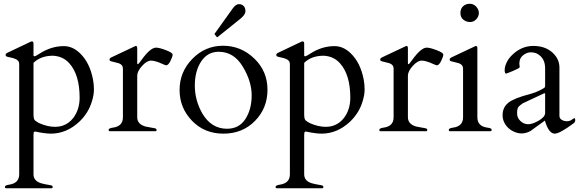

<svg xmlns="http://www.w3.org/2000/svg" viewBox="-20 -697 3088 1020"><path d="M402 -51Q334 13 250 13Q220 13 168 2Q160 2 159 8Q158 14 158 20V229Q158 265 200 277Q219 282 235 284.5Q251 287 255.5 289Q260 291 260 296.5Q260 302 255 303H11Q6 302 6 296Q6 287 29 284Q82 276 82 229V-357Q82 -377 59 -385Q49 -389 38 -391Q27 -393 20.5 -395Q14 -397 12 -398.5Q10 -400 10 -406Q10 -412 18 -416L142 -475Q146 -477 150 -477Q158 -477 158 -465V-403Q158 -398 163.5 -398Q169 -398 190 -412Q252 -452 319 -452Q366 -452 405 -414Q457 -364 474 -275Q479 -250 479 -221.5Q479 -193 469 -161Q451 -98 402 -51ZM262 -401Q196 -401 158 -363V-89Q158 -64 166 -57Q187 -39 232 -28Q320 -8 369 -70Q403 -115 403 -178Q403 -300 348 -361Q315 -398 262 -401Z M863 -350Q857 -351 846 -356Q805 -375 782.5 -375Q760 -375 734.5 -346.5Q709 -318 709 -295V-74Q709 -38 752 -25Q770 -21 786.5 -18.5Q803 -16 807.5 -14Q812 -12 812 -6.5Q812 -1 807 0H562Q557 -1 557 -7Q557 -16 580 -19Q633 -26 633 -74V-333Q633 -353 611 -361Q601 -364 589.5 -366.5Q578 -369 571.5 -371Q565 -373 563.5 -374.5Q562 -376 562 -381.5Q562 -387 569 -391L694 -450Q699 -453 701 -453Q709 -453 709 -441V-362Q709 -356 712 -356Q716 -356 732 -379Q779 -444 809 -444Q826 -444 861.5 -430.5Q897 -417 897 -407Q897 -396 885.5 -373Q874 -350 863 -350Z M1121 -514Q1119 -516 1119 -517Q1119 -518 1121 -519L1217 -653Q1233 -675 1249 -675Q1265 -675 1274.5 -665Q1284 -655 1284 -637.5Q1284 -620 1259 -599L1137 -501Q1135 -499 1134 -499Q1133 -499 1131 -501ZM934 -219Q934 -315 1002 -384.5Q1070 -454 1165 -454Q1260 -454 1330.5 -386.5Q1401 -319 1401 -220.5Q1401 -122 1334.5 -54.5Q1268 13 1167 13Q1066 13 1000 -55.5Q934 -124 934 -219ZM1055 -94Q1103 -13 1186 -13Q1250 -13 1283.5 -64.5Q1317 -116 1317 -190.5Q1317 -265 1269.5 -343.5Q1222 -422 1142 -422Q1083 -422 1049 -371Q1015 -320 1015 -242Q1015 -164 1055 -94Z M1840 -51Q1772 13 1688 13Q1658 13 1606 2Q1598 2 1597 8Q1596 14 1596 20V229Q1596 265 1638 277Q1657 282 1673 284.5Q1689 287 1693.5 289Q1698 291 1698 296.5Q1698 302 1693 303H1449Q1444 302 1444 296Q1444 287 1467 284Q1520 276 1520 229V-357Q1520 -377 1497 -385Q1487 -389 1476 -391Q1465 -393 1458.5 -395Q1452 -397 1450 -398.5Q1448 -400 1448 -406Q1448 -412 1456 -416L1580 -475Q1584 -477 1588 -477Q1596 -477 1596 -465V-403Q1596 -398 1601.5 -398Q1607 -398 1628 -412Q1690 -452 1757 -452Q1804 -452 1843 -414Q1895 -364 1912 -275Q1917 -250 1917 -221.5Q1917 -193 1907 -161Q1889 -98 1840 -51ZM1700 -401Q1634 -401 1596 -363V-89Q1596 -64 1604 -57Q1625 -39 1670 -28Q1758 -8 1807 -70Q1841 -115 1841 -178Q1841 -300 1786 -361Q1753 -398 1700 -401Z M2301 -350Q2295 -351 2284 -356Q2243 -375 2220.5 -375Q2198 -375 2172.5 -346.5Q2147 -318 2147 -295V-74Q2147 -38 2190 -25Q2208 -21 2224.5 -18.5Q2241 -16 2245.5 -14Q2250 -12 2250 -6.5Q2250 -1 2245 0H2000Q1995 -1 1995 -7Q1995 -16 2018 -19Q2071 -26 2071 -74V-333Q2071 -353 2049 -361Q2039 -364 2027.5 -366.5Q2016 -369 2009.5 -371Q2003 -373 2001.5 -374.5Q2000 -376 2000 -381.5Q2000 -387 2007 -391L2132 -450Q2137 -453 2139 -453Q2147 -453 2147 -441V-362Q2147 -356 2150 -356Q2154 -356 2170 -379Q2217 -444 2247 -444Q2264 -444 2299.5 -430.5Q2335 -417 2335 -407Q2335 -396 2323.5 -373Q2312 -350 2301 -350Z M2369 0Q2364 -1 2364 -7Q2364 -16 2387 -19Q2440 -26 2440 -74V-333Q2440 -353 2418 -361Q2408 -364 2396.5 -366.5Q2385 -369 2378.5 -371Q2372 -373 2370.5 -374.5Q2369 -376 2369 -381.5Q2369 -387 2376 -391L2501 -450Q2506 -453 2508 -453Q2516 -453 2516 -441V-74Q2516 -26 2569 -19Q2592 -16 2592 -8.5Q2592 -1 2587 0ZM2477 -580Q2457 -580 2441.5 -592.5Q2426 -605 2426 -628Q2426 -651 2440.5 -664Q2455 -677 2475.5 -677Q2496 -677 2510 -661.5Q2524 -646 2524 -628Q2524 -610 2510.5 -595Q2497 -580 2477 -580Z M3026 -41Q2953 13 2927 13Q2896 13 2876 -52Q2875 -57 2874 -56Q2813 -11 2798 -1Q2758 21 2717.5 5.5Q2677 -10 2659 -46Q2650 -64 2650 -85Q2650 -127 2681 -151.5Q2712 -176 2798 -198Q2827 -206 2850 -218Q2873 -230 2874.5 -233.5Q2876 -237 2876 -240V-334Q2876 -389 2833 -412Q2819 -419 2799 -419Q2779 -419 2759 -403.5Q2739 -388 2739 -359L2741 -340Q2738 -334 2706 -320.5Q2674 -307 2669 -306Q2661 -306 2661 -324.5Q2661 -343 2672 -366Q2683 -389 2704 -408Q2752 -453 2813.5 -453Q2875 -453 2913.5 -419Q2952 -385 2952 -338V-81Q2952 -68 2964 -60.5Q2976 -53 2991.5 -53Q3007 -53 3017.5 -61Q3028 -69 3032 -69Q3036 -69 3036 -58.5Q3036 -48 3026 -41ZM2876 -97V-196Q2876 -202 2873.5 -202Q2871 -202 2870 -201L2757 -148Q2739 -136 2733 -127Q2727 -118 2727 -94.5Q2727 -71 2745 -54Q2763 -37 2786 -37Q2809 -37 2842.5 -56.5Q2876 -76 2876 -97Z"/></svg>

Font: Cardo
Style: Regular
Weight: 400
Designer: David J. Perry
Foundry: David J. Perry
Version: Version 1.0451